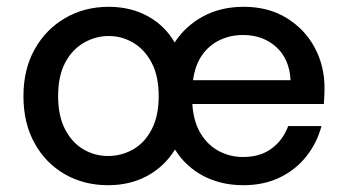

<svg xmlns="http://www.w3.org/2000/svg" viewBox="-20 -533 1018 565"><path d="M298 12Q227 12 170.5 -20.5Q114 -53 81.5 -112Q49 -171 49 -250Q49 -329 82 -388Q115 -447 172 -480Q229 -513 300 -513Q364 -513 414.5 -485.5Q465 -458 494 -408Q526 -457 578 -485Q630 -513 697 -513Q770 -513 823.5 -480Q877 -447 906 -393Q935 -339 935 -274Q935 -264 934.5 -252.5Q934 -241 933 -227H546Q549 -176 570 -141Q591 -106 624 -88.5Q657 -71 695 -71Q746 -71 779.5 -96Q813 -121 828 -162H926Q913 -113 882 -73.5Q851 -34 804 -11Q757 12 696 12Q630 12 578 -15.5Q526 -43 495 -93Q464 -43 413.5 -15.5Q363 12 298 12ZM298 -74Q338 -74 372 -93.5Q406 -113 426.5 -152.5Q447 -192 447 -250Q447 -309 426.5 -348Q406 -387 372.5 -407Q339 -427 300 -427Q261 -427 226.5 -407Q192 -387 171.5 -348Q151 -309 151 -250Q151 -192 171.5 -152.5Q192 -113 225.5 -93.5Q259 -74 298 -74ZM548 -297H835Q832 -359 793 -394.5Q754 -430 695 -430Q658 -430 626.5 -415Q595 -400 574.5 -370.5Q554 -341 548 -297Z"/></svg>

Font: DMSans_18ptMedium
Style: Regular
Weight: 500
Designer: Colophon Foundry, Jonny Pinhorn
Foundry: Colophon Foundry
Version: Version 4.004;gftools[0.9.30]